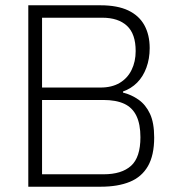

<svg xmlns="http://www.w3.org/2000/svg" viewBox="-20 -706 647 726"><path d="M87 0V-686H360Q424 -686 465 -666.5Q506 -647 526 -610.5Q546 -574 546 -524Q546 -484 533.5 -450Q521 -416 498.5 -393.5Q476 -371 445 -360V-356Q477 -348 504 -329Q531 -310 547 -276Q563 -242 563 -186Q563 -119 539.5 -78Q516 -37 471 -18.5Q426 0 361 0ZM139 -47H372Q440 -47 475.5 -79Q511 -111 511 -187Q511 -236 496 -267.5Q481 -299 450 -313.5Q419 -328 370 -328H139ZM139 -375H360Q403 -375 432.5 -392.5Q462 -410 477.5 -441.5Q493 -473 493 -513Q493 -578 460 -608.5Q427 -639 367 -639H139Z"/></svg>

Font: Archivo SemiCondensed Thin
Style: Regular
Weight: 250
Width: 4
Designer: Hector Gatti
Foundry: Omnibus-Type
Version: Version 2.001